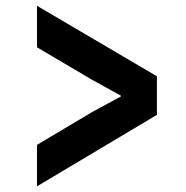

<svg xmlns="http://www.w3.org/2000/svg" viewBox="-20 -708 640 662"><path d="M107.5 -65.5V-208.5L296.5 -321L397 -375.5V-378L296.5 -433.5L107.5 -545V-688L521 -445V-312Z"/></svg>

Font: Spline Sans Mono SemiBold
Style: Regular
Weight: 600
Monospace: yes
Version: Version 1.004